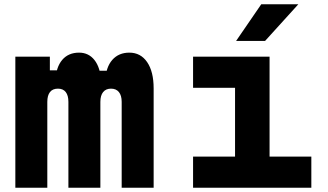

<svg xmlns="http://www.w3.org/2000/svg" viewBox="-20 -881 1540 901"><path d="M52 -615H214V-551H309L240 -503Q243 -566 272 -600Q301 -634 351 -634Q396 -634 423.5 -599Q451 -564 455 -499L399 -549H543L474 -503Q477 -566 507 -600Q537 -634 587 -634Q640 -634 670.5 -589.5Q701 -545 701 -466V0H551V-403Q551 -433 538 -449Q525 -465 501 -465Q477 -465 464 -449Q451 -433 451 -403V0H301V-403Q301 -433 288.5 -449Q276 -465 252 -465Q227 -465 214.5 -449Q202 -433 202 -403V0H52Z M886 -615H1245V-146H1441V0H886V-146H1083V-469H886ZM1088 -689 1206 -861H1380L1224 -689Z"/></svg>

Font: Martian Mono SemiExpanded
Style: Bold
Weight: 700
Width: 6
Designer: Roman Shamin
Foundry: Evil Martians
Version: Version 1.000